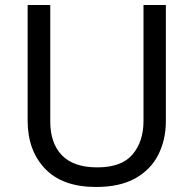

<svg xmlns="http://www.w3.org/2000/svg" viewBox="-20 -734 771 764"><path d="M640 -252Q640 -178 610 -118.5Q580 -59 518.5 -24.5Q457 10 362 10Q229 10 159.5 -62.5Q90 -135 90 -254V-714H180V-251Q180 -164 226.5 -116Q273 -68 367 -68Q464 -68 507.5 -119.5Q551 -171 551 -252V-714H640Z"/></svg>

Font: Noto Sans Manichaean
Style: Regular
Weight: 400
Designer: Monotype Design Team
Foundry: Monotype Imaging Inc.
Version: Version 2.005; ttfautohint (v1.8.4.7-5d5b)